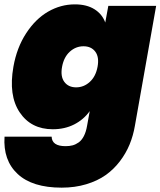

<svg xmlns="http://www.w3.org/2000/svg" viewBox="-42 -591 742 888"><path d="M20 -282.2Q35.6 -370.6 78.9 -437Q122.1 -503.4 180.4 -537.1Q238.8 -570.8 304.2 -570.8Q358.9 -570.8 394.8 -548.3Q430.7 -525.9 444.8 -486.8L459 -564H680.2L582 -9.8Q574.2 36.1 557.4 77.1Q540.5 118.2 512.2 155.3Q483.9 192.4 446.3 219Q408.7 245.6 356.7 261.2Q304.7 276.9 243.2 276.9Q107.4 276.9 39.6 213.6Q-28.3 150.4 -21 41H196.8Q198.2 85 261.2 85Q279.8 85 294.2 81.1Q308.6 77.1 322.3 67.4Q335.9 57.6 345.9 38.3Q356 19 360.8 -9.8L373 -77.1Q345.2 -38.1 301.3 -15.6Q257.3 6.8 202.1 6.8Q101.6 6.8 49.1 -71.3Q-3.4 -149.4 20 -282.2ZM373.3 -212.2Q400.9 -237.3 409.2 -282.2Q417.5 -327.1 398.7 -352.1Q379.9 -377 344.2 -377Q308.6 -377 281 -352.1Q253.4 -327.1 245.1 -282.2Q236.8 -237.3 255.6 -212.2Q274.4 -187 310.1 -187Q345.7 -187 373.3 -212.2Z"/></svg>

Font: SVN-Poppins Black
Style: Italic
Weight: 900
Italic angle: -10°
Designer: Ninad Kale (Devanagari), Jonny Pinhorn (Latin)
Foundry: Indian Type Foundry
Version: Version 3.002 2017